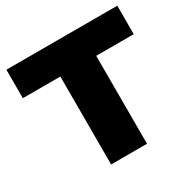

<svg xmlns="http://www.w3.org/2000/svg" viewBox="-164 -898 1051 1057"><g transform="rotate(-30 361.5 -370.0)"><path d="M247.5 0V-559H9V-740H714V-559H475.5V0Z"/></g></svg>

Font: Encode Sans SemiExpanded Black
Style: Regular
Weight: 900
Width: 6
Designer: Multiple Designers
Foundry: Impallari Type
Version: Version 3.002